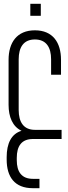

<svg xmlns="http://www.w3.org/2000/svg" viewBox="-20 -729 358 1007"><path d="M139 -709V-646H194V-709ZM303 -48H163C103 -48 78 -90 78 -152V-418C78 -480 103 -522 163 -522C223 -522 248 -480 248 -418V-337H300V-415C300 -506 257 -570 163 -570C69 -570 25 -506 25 -415V-179C25 -116 46 -65 93 -43C39 -27 15 24 15 95V108C15 199 57 258 152 258H187V209H153C93 209 68 172 68 111V99C68 37 93 0 153 0H303Z"/></svg>

Font: Modon Arabic
Style: Regular
Weight: 400
Designer: Ahmedzaza
Foundry: Ahmedzaza
Version: Version 2.010